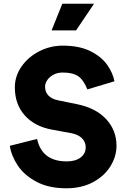

<svg xmlns="http://www.w3.org/2000/svg" viewBox="-20 -1003 687 1035"><path d="M33 -217 180 -254Q206 -133 340 -133Q387 -133 414.5 -154Q442 -175 442 -209Q442 -238 421.5 -258Q401 -278 365 -285L261 -304Q167 -321 113.5 -381Q60 -441 60 -532Q60 -593 96.5 -645Q133 -697 192.5 -727Q252 -757 318 -757Q407 -757 466.5 -727.5Q526 -698 557 -654.5Q588 -611 597 -565L451 -521Q430 -573 401 -592.5Q372 -612 318 -612Q290 -612 268.5 -600.5Q247 -589 235 -571.5Q223 -554 223 -536Q223 -507 241 -488Q259 -469 294 -462L397 -441Q498 -420 553 -360Q608 -300 608 -217Q608 -160 575.5 -107Q543 -54 481.5 -21Q420 12 337 12Q243 12 177 -23Q111 -58 76 -110.5Q41 -163 33 -217ZM316 -983H487L390 -839H258Z"/></svg>

Font: Eudoxus Sans ExtraBold
Style: Regular
Weight: 800
Designer: Stijn de Vries
Foundry: tokotype
Version: Version 2.005